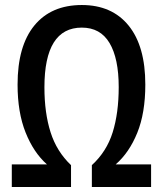

<svg xmlns="http://www.w3.org/2000/svg" viewBox="-20 -745 650 765"><path d="M306 -635Q157 -635 157 -397Q157 -295 181.5 -218Q206 -141 263 -87V0H27V-90H167Q114 -137 82 -217Q50 -297 50 -408Q50 -562 117 -643.5Q184 -725 306 -725Q426 -725 492.5 -643Q559 -561 559 -408Q559 -295 527 -216Q495 -137 441 -90H582V0H346V-87Q405 -141 429 -218Q453 -295 453 -398Q453 -512 416.5 -573.5Q380 -635 306 -635Z"/></svg>

Font: Avrile Sans Condensed Medium
Style: Regular
Weight: 500
Width: 3
Designer: Monotype Design Team
Foundry: Monotype Imaging Inc.
Version: Version 2.001;September 10, 2019;FontCreator 11.5.0.2425 64-